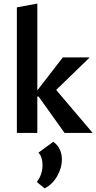

<svg xmlns="http://www.w3.org/2000/svg" viewBox="-20 -741 535 1070"><path d="M340 0 195 -203H180V-227L330 -421H478V-419L249 -197L264 -274L495 -2V0ZM74 0V-700L188 -721V0ZM229 309 185 273Q201 253 209 228.5Q217 204 217 180Q217 157 211 138.5Q205 120 194 110L277 49Q302 67 313.5 93Q325 119 325 148Q325 194 299 240Q273 286 229 309Z"/></svg>

Font: Ysabeau
Style: Bold
Weight: 700
Designer: Christian Thalmann (Catharsis Fonts)
Version: Version 2.000;gftools[0.9.27.dev2+g8671c4b]